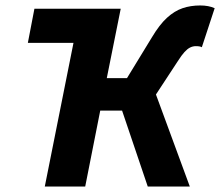

<svg xmlns="http://www.w3.org/2000/svg" viewBox="-20 -683 806 703"><path d="M422 -651 250 -526H82L106 -651ZM144 0 274 -651H422L371 -397H445L536 -546Q564 -593 591.5 -618Q619 -643 648.5 -653Q678 -663 713 -663Q744 -663 766 -653L719 -510Q716 -512 710.5 -513Q705 -514 697 -514Q686 -514 676 -509Q666 -504 655.5 -492.5Q645 -481 631 -459L551 -337L675 0H521L427 -278H347L292 0Z"/></svg>

Font: Source Sans 3 ExtraBold
Style: Italic
Weight: 800
Italic angle: -11°
Version: Version 3.052;hotconv 1.1.0;makeotfexe 2.6.0